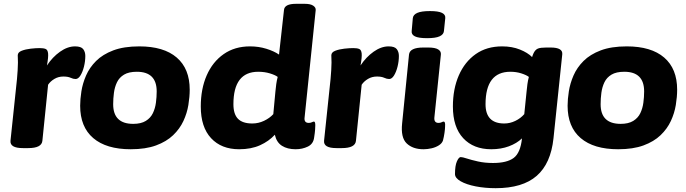

<svg xmlns="http://www.w3.org/2000/svg" viewBox="-20 -774 3596 1006"><path d="M100 2Q31 2 35 -37L69 -360Q71 -383 72.5 -406Q74 -429 74 -446Q74 -458 73.5 -466.5Q73 -475 73 -484Q73 -500 93.5 -508Q114 -516 141 -519Q168 -522 188 -522Q208 -522 219 -517.5Q230 -513 232 -494Q234 -475 226 -431Q255 -475 294.5 -503Q334 -531 373 -531Q405 -531 416 -516.5Q427 -502 427 -481Q427 -453 420 -425Q413 -397 401.5 -378.5Q390 -360 376 -360Q364 -360 350 -366.5Q336 -373 312 -373Q286 -373 265 -360.5Q244 -348 232 -330L202 -36Q198 2 128 2Z M665 8Q537 8 468.5 -50.5Q400 -109 400 -220Q400 -254 406.5 -295.5Q413 -337 431 -378.5Q449 -420 483.5 -454.5Q518 -489 573.5 -510Q629 -531 710 -531Q838 -531 906 -472.5Q974 -414 974 -304Q974 -267 967 -224Q960 -181 941 -140Q922 -99 887 -65.5Q852 -32 797.5 -12Q743 8 665 8ZM678 -125Q719 -125 744 -140.5Q769 -156 781 -181Q793 -206 797 -236Q801 -266 801 -295Q801 -398 697 -398Q655 -398 630 -383Q605 -368 593 -343Q581 -318 577 -288Q573 -258 573 -228Q573 -125 678 -125Z M1233 8Q1140 8 1086 -50Q1032 -108 1032 -216Q1032 -308 1063 -379Q1094 -450 1152 -490.5Q1210 -531 1290 -531Q1335 -531 1375.5 -518.5Q1416 -506 1442 -488L1468 -722Q1471 -754 1531 -754H1577Q1607 -754 1621.5 -744Q1636 -734 1634 -720L1576 -159Q1572 -130 1598 -130Q1607 -130 1614 -133.5Q1621 -137 1625 -137Q1632 -137 1632 -118Q1632 -110 1631 -94.5Q1630 -79 1626 -54Q1622 -20 1593 -6Q1564 8 1529 8Q1486 8 1457.5 -10Q1429 -28 1420 -68Q1389 -34 1342.5 -13Q1296 8 1233 8ZM1302 -127Q1334 -127 1363.5 -141Q1393 -155 1412 -176L1423 -294Q1425 -315 1427.5 -333.5Q1430 -352 1435 -371Q1422 -381 1394 -389.5Q1366 -398 1333 -398Q1203 -398 1203 -228Q1203 -176 1227 -151.5Q1251 -127 1302 -127Z M1743 2Q1674 2 1678 -37L1712 -360Q1714 -383 1715.5 -406Q1717 -429 1717 -446Q1717 -458 1716.5 -466.5Q1716 -475 1716 -484Q1716 -500 1736.5 -508Q1757 -516 1784 -519Q1811 -522 1831 -522Q1851 -522 1862 -517.5Q1873 -513 1875 -494Q1877 -475 1869 -431Q1898 -475 1937.5 -503Q1977 -531 2016 -531Q2048 -531 2059 -516.5Q2070 -502 2070 -481Q2070 -453 2063 -425Q2056 -397 2044.5 -378.5Q2033 -360 2019 -360Q2007 -360 1993 -366.5Q1979 -373 1955 -373Q1929 -373 1908 -360.5Q1887 -348 1875 -330L1845 -36Q1841 2 1771 2Z M2199 8Q2143 8 2111 -22.5Q2079 -53 2087 -128L2123 -488Q2127 -525 2198 -525H2224Q2260 -525 2276 -515Q2292 -505 2290 -488L2256 -159Q2253 -130 2278 -130Q2287 -130 2294 -133.5Q2301 -137 2304 -137Q2309 -137 2311 -131.5Q2313 -126 2312 -111Q2312 -99 2309 -78Q2306 -57 2301 -38Q2296 -23 2279.5 -12.5Q2263 -2 2241.5 3Q2220 8 2199 8ZM2218 -574Q2173 -574 2154 -583.5Q2135 -593 2137 -611L2143 -679Q2145 -697 2166.5 -706.5Q2188 -716 2233 -716Q2277 -716 2296 -706.5Q2315 -697 2313 -679L2306 -611Q2304 -593 2283 -583.5Q2262 -574 2218 -574Z M2577 212Q2521 212 2472.5 202.5Q2424 193 2394 176Q2364 159 2364 138Q2364 94 2374 71.5Q2384 49 2394 49Q2403 49 2426 56.5Q2449 64 2484.5 72Q2520 80 2563 80Q2636 80 2671.5 53.5Q2707 27 2715 -49Q2688 -23 2646.5 -7.5Q2605 8 2554 8Q2461 8 2407 -50Q2353 -108 2353 -216Q2353 -308 2384 -379Q2415 -450 2472.5 -490.5Q2530 -531 2611 -531Q2663 -531 2704 -514.5Q2745 -498 2768 -475Q2770 -481 2771.5 -485.5Q2773 -490 2776 -496Q2785 -514 2798.5 -519.5Q2812 -525 2842 -525H2865Q2930 -525 2926 -489L2880 -49Q2866 83 2792 147.5Q2718 212 2577 212ZM2622 -127Q2652 -127 2680 -140.5Q2708 -154 2727 -176L2739 -294Q2741 -315 2743.5 -333.5Q2746 -352 2751 -371Q2738 -381 2711.5 -389.5Q2685 -398 2654 -398Q2524 -398 2524 -228Q2524 -127 2622 -127Z M3219 8Q3091 8 3022.5 -50.5Q2954 -109 2954 -220Q2954 -254 2960.5 -295.5Q2967 -337 2985 -378.5Q3003 -420 3037.5 -454.5Q3072 -489 3127.5 -510Q3183 -531 3264 -531Q3392 -531 3460 -472.5Q3528 -414 3528 -304Q3528 -267 3521 -224Q3514 -181 3495 -140Q3476 -99 3441 -65.5Q3406 -32 3351.5 -12Q3297 8 3219 8ZM3232 -125Q3273 -125 3298 -140.5Q3323 -156 3335 -181Q3347 -206 3351 -236Q3355 -266 3355 -295Q3355 -398 3251 -398Q3209 -398 3184 -383Q3159 -368 3147 -343Q3135 -318 3131 -288Q3127 -258 3127 -228Q3127 -125 3232 -125Z"/></svg>

Font: Asap Semi Expanded Semi Expanded ExtraBold
Style: Italic
Weight: 800
Width: 6
Italic angle: -6°
Designer: Pablo Cosgaya
Foundry: Omnibus-Type
Version: Version 3.001; ttfautohint (v1.8.4.7-5d5b)